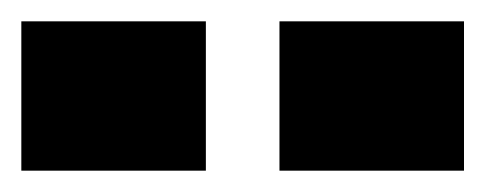

<svg xmlns="http://www.w3.org/2000/svg" viewBox="-20 -740 455 180"><path d="M242 -580V-720H415V-580ZM0 -580V-720H173V-580Z"/></svg>

Font: Special Gothic Expanded One
Style: Regular
Weight: 400
Designer: Alistair McCready
Foundry: Monolith
Version: Version 1.010; ttfautohint (v1.8.4.7-5d5b)